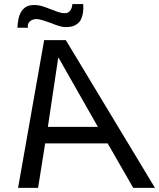

<svg xmlns="http://www.w3.org/2000/svg" viewBox="-20 -908 769 928"><path d="M298.3 -713.9 729 0H624L500.5 -214.8H198.2L164.1 0H67.4L193.4 -713.9ZM453.1 -294.9 263.7 -627.9H261.2L211.4 -294.9ZM382.3 -888.2Q386.2 -841.8 368.2 -808.1Q358.4 -793.9 341.8 -785.4Q325.2 -776.9 295.9 -776.9Q283.2 -776.9 264.4 -782.7Q245.6 -788.6 225.6 -796.9Q206.1 -803.7 187.3 -809.8Q168.5 -815.9 154.3 -815.9Q146.5 -815.9 138.2 -812.7Q129.9 -809.6 124 -804.2Q118.2 -798.8 115.5 -791Q112.8 -783.2 115.7 -773.9H64Q65.4 -795.9 69.3 -815.9Q73.2 -835.9 82.3 -851.1Q91.3 -866.2 106.4 -875Q121.6 -883.8 145 -883.8Q165.5 -883.8 185.1 -877.7Q204.6 -871.6 223.4 -864Q242.2 -856.4 259.8 -850.3Q277.3 -844.2 293.5 -844.2Q303.7 -844.2 310.3 -848.4Q316.9 -852.5 321 -858.9Q325.2 -865.2 327.1 -873Q329.1 -880.9 330.1 -888.2Z"/></svg>

Font: XB Khoramshahr
Style: Oblique
Weight: 400
Italic angle: 12°
Designer: Behnam
Foundry: Irmug
Version: Version 8.005 2009